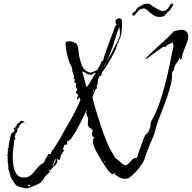

<svg xmlns="http://www.w3.org/2000/svg" viewBox="-20 -946 1070 1071"><path d="M125 105Q119 103 116 103Q114 102 111.5 102Q109 102 107 101Q85 97 74.5 90Q64 83 57.5 71.5Q51 60 40 43L39 38L40 37Q36 30 34.5 24Q33 18 32 12Q25 0 27 -14L25 -18H26V-31Q22 -39 23 -46V-60L22 -59V-68Q22 -71 24 -69L27 -71L21 -75H19Q23 -79 23.5 -94.5Q24 -110 24 -117L29 -124Q28 -126 28 -131Q28 -137 29 -138L31 -139L30 -141V-142Q30 -147 32.5 -158.5Q35 -170 38 -182Q41 -194 42 -198Q50 -207 53 -208Q56 -209 57.5 -211Q59 -213 62 -224L57 -225L56 -227V-230L67 -236Q68 -238 68 -243Q67 -245 70 -247L71 -246Q70 -244 69.5 -243Q69 -242 69 -242Q69 -242 69 -241.5Q69 -241 68 -240L69 -239L70 -240V-242L71 -243H72Q73 -242 73.5 -243Q74 -244 73 -245Q74 -246 74 -247V-250Q73 -251 73 -252L74 -253Q74 -256 80 -258Q86 -260 88 -260L87 -261L82 -260Q82 -262 86 -263Q90 -264 92 -264V-269Q97 -272 101 -272Q108 -272 113 -267.5Q118 -263 122 -258L120 -257Q119 -263 112 -263Q103 -263 94 -252Q85 -241 86 -232Q83 -232 81 -237L78 -226L79 -234Q75 -220 75.5 -213.5Q76 -207 66 -202Q68 -197 65 -192Q62 -185 62 -181Q62 -177 64 -177Q66 -175 66 -172L59 -164Q58 -151 57 -139Q56 -127 54 -116Q51 -94 51 -67Q51 -43 55.5 -17.5Q60 8 73 26Q86 44 112 44Q133 44 146 35.5Q159 27 169 14Q179 1 191 -13Q203 -27 222 -37Q222 -38 225 -41Q228 -44 228 -45Q228 -51 237.5 -64.5Q247 -78 247 -84L249 -85V-87H250Q251 -87 251 -88H252Q254 -88 256.5 -87.5Q259 -87 262 -86L271 -108L279 -113Q280 -114 280 -117Q280 -118 281 -119Q283 -125 287 -129Q289 -131 291 -134Q293 -137 294 -139L309 -163Q313 -169 316 -175Q319 -181 323 -188Q350 -235 379.5 -287.5Q409 -340 429 -390L420 -406Q419 -404 419 -399Q417 -393 414 -392Q409 -392 409 -397Q409 -399 412 -405Q414 -408 414.5 -410Q415 -412 416 -413Q416 -414 417 -414Q417 -416 410 -422Q403 -428 403 -433V-435Q406 -438 408 -439Q411 -441 411 -443V-447Q406 -456 404.5 -460.5Q403 -465 403 -475Q406 -475 406 -479V-481Q405 -481 405 -482L397 -484L394 -489Q397 -492 397 -496Q397 -498 396.5 -500.5Q396 -503 395 -506L391 -507L390 -510Q393 -513 393 -517Q393 -523 390 -530.5Q387 -538 385 -543L387 -545H384L382 -548Q384 -550 384 -553Q384 -556 382.5 -562.5Q381 -569 379 -572Q378 -575 377 -578Q376 -581 374 -584Q370 -590 368 -596Q358 -622 352 -652.5Q346 -683 345 -710Q356 -716 367 -716Q378 -716 393.5 -709.5Q409 -703 413 -691Q415 -685 417 -670L420 -646Q424 -615 436 -583Q448 -551 481 -541Q490 -542 495 -544Q503 -546 510.5 -549.5Q518 -553 524 -558Q528 -565 531.5 -571.5Q535 -578 538 -585Q541 -587 543 -594L546 -603L556 -609V-611Q556 -616 563 -636.5Q570 -657 580 -684.5Q590 -712 600 -739Q610 -766 617.5 -785Q625 -804 626 -806L627 -805L631 -809L630 -811H629Q626 -811 625 -821.5Q624 -832 624 -834Q629 -838 634.5 -841Q640 -844 646 -844Q656 -844 658.5 -835Q661 -826 661 -819Q661 -799 659 -777Q657 -755 651 -736Q650 -735 649 -732.5Q648 -730 646 -726Q641 -717 642 -716L643 -715Q643 -714 641 -710Q640 -709 639 -707.5Q638 -706 637 -705Q634 -701 632 -692Q631 -688 630 -684.5Q629 -681 628 -677Q625 -668 615 -649Q605 -630 592.5 -608.5Q580 -587 568 -568.5Q556 -550 549 -543Q549 -540 547 -531.5Q545 -523 540 -522L538 -523Q530 -515 527.5 -503.5Q525 -492 525 -481Q525 -474 519 -468Q520 -465 520 -461Q520 -456 521 -453L513 -448Q510 -441 507 -434Q504 -427 501 -419Q500 -417 500 -415.5Q500 -414 499 -412L496 -404Q496 -403 497 -403L496 -402Q502 -375 515 -331.5Q528 -288 544 -240Q560 -192 577 -151.5Q594 -111 608 -91Q610 -87 612.5 -83.5Q615 -80 617 -75Q622 -64 628 -61Q640 -54 654 -39.5Q668 -25 680 -25Q691 -25 704 -41Q717 -57 728 -63Q734 -65 735 -65Q736 -64 741 -64Q742 -64 743 -65Q746 -70 748 -78Q749 -82 750 -85Q751 -88 752 -91Q752 -93 757.5 -108Q763 -123 770 -142.5Q777 -162 783.5 -177.5Q790 -193 793 -196Q804 -205 808 -212Q812 -219 816 -231Q820 -240 820 -252Q819 -262 824 -271Q848 -311 867 -364Q886 -417 901 -475.5Q916 -534 927.5 -590.5Q939 -647 948 -693L944 -708Q935 -704 924 -701Q912 -696 906 -687L899 -684L890 -685L844 -652Q832 -644 820 -635Q808 -626 797 -616L792 -618Q803 -632 815 -643.5Q827 -655 839 -666L896 -718Q925 -744 950 -772Q956 -774 971.5 -777Q987 -780 994 -780Q1011 -780 1020.5 -769.5Q1030 -759 1030 -742Q1030 -726 1021.5 -704.5Q1013 -683 1004.5 -661.5Q996 -640 995 -621L989 -614H984L986 -623L984 -627Q977 -609 963 -590.5Q949 -572 951 -557L941 -545Q940 -541 939.5 -537.5Q939 -534 939 -531L940 -535V-534Q940 -498 928 -455.5Q916 -413 899 -368.5Q882 -324 866 -282Q850 -240 842 -204Q840 -197 837 -189.5Q834 -182 831 -175Q825 -162 816 -140.5Q807 -119 799.5 -99.5Q792 -80 790 -72Q787 -54 770 -28.5Q753 -3 732 18.5Q711 40 693 50Q691 50 688 50Q685 50 683 51H672Q661 51 645.5 43Q630 35 622 27L623 17Q622 18 620.5 19Q619 20 617 22Q613 26 610 26Q601 26 585.5 7Q570 -12 554.5 -37Q539 -62 527.5 -82.5Q516 -103 514 -107Q509 -118 503.5 -132Q498 -146 498 -158Q498 -162 500 -168L504 -178L501 -183L498 -182L492 -202L498 -216L488 -230H486Q480 -230 475 -238.5Q470 -247 470 -252Q470 -261 470.5 -270.5Q471 -280 472 -288L465 -300Q461 -307 462 -313Q460 -317 462 -321.5Q464 -326 466 -328H461Q460 -326 451.5 -308Q443 -290 430.5 -265Q418 -240 404.5 -216Q391 -192 378.5 -175.5Q366 -159 358 -159Q356 -159 354 -161Q355 -153 355 -148Q355 -143 355 -141Q355 -138 339 -139L341 -136Q337 -135 335 -126Q333 -117 329 -113L339 -109L318 -77Q319 -73 317 -67Q314 -63 314 -54H311Q306 -54 301 -60L298 -58Q300 -52 300 -51Q300 -38 291 -28Q282 -18 271.5 -8.5Q261 1 258 13L237 33Q228 40 222 54Q218 60 214 65Q210 70 205 74Q199 78 182.5 85.5Q166 93 149.5 99Q133 105 125 105ZM559 -571Q562 -576 565 -582Q568 -588 571 -594Q576 -605 582 -616Q584 -621 587 -625.5Q590 -630 593 -634Q596 -638 598.5 -642.5Q601 -647 603 -651Q604 -655 611.5 -670Q619 -685 627 -699.5Q635 -714 637 -715Q637 -723 643 -733Q649 -742 649 -757Q649 -762 649 -767Q649 -772 648 -777Q647 -782 647 -786.5Q647 -791 646 -796Q636 -774 625.5 -739.5Q615 -705 608 -684Q598 -656 586.5 -628.5Q575 -601 558 -574ZM462 -460Q468 -464 478.5 -481Q489 -498 500 -516.5Q511 -535 516 -543Q512 -539 504 -537Q496 -534 494 -532Q495 -532 495 -530Q495 -529 491 -529H485Q475 -529 464 -535Q459 -538 454.5 -541Q450 -544 445 -546L443 -545L441 -547L439 -545L451 -503Q454 -493 456.5 -482Q459 -471 462 -460ZM501 -434Q502 -434 503 -436.5Q504 -439 504 -440Q504 -442 502 -442Q500 -442 496 -436H497Q499 -436 500 -435Q500 -434 501 -434ZM88 -256H94Q94 -258 92 -258Q90 -258 88 -256ZM68 -223 70 -225 69 -228 70 -229 69 -232Q68 -231 68 -226L67 -225ZM319 -100Q321 -107 322 -108Q321 -107 320 -106Q319 -105 318 -103ZM276 -17Q277 -26 284 -36Q286 -41 288.5 -45.5Q291 -50 291 -54V-55Q291 -57 290 -58Q289 -59 290 -60V-61Q289 -61 286 -53.5Q283 -46 280 -38.5Q277 -31 276 -30Q274 -30 274 -28L276 -23L273 -22ZM565 -42 568 -46 566 -51 562 -43ZM256 8 261 5 257 -2Q256 -2 256 2L253 4ZM143 94Q149 92 149 88Q147 86 143 85.5Q139 85 137 85Q135 85 135 86Q135 89 138 91Q142 93 143 94ZM877 -852Q875 -852 866.5 -852Q858 -852 856 -853Q851 -855 843 -857.5Q835 -860 827 -868Q827 -870 824 -871Q821 -872 822 -873L815 -876Q811 -876 813.5 -881Q816 -886 812 -879L809 -882Q808 -883 808.5 -883.5Q809 -884 809 -884L806 -887V-886Q805 -886 805.5 -887.5Q806 -889 802 -889L798 -892Q798 -892 797 -893V-894H796V-895L795 -893Q795 -895 793 -895L787 -898Q787 -898 786.5 -898.5Q786 -899 785 -899H782Q781 -899 778.5 -899Q776 -899 776 -897Q776 -896 774 -898Q773 -896 768.5 -896Q764 -896 763 -894Q755 -891 748.5 -882.5Q742 -874 734 -864Q729 -859 724 -859Q718 -859 718 -865Q718 -869 721 -873Q726 -880 733 -882Q734 -882 737 -887Q740 -892 743 -898Q745 -900 752.5 -906Q760 -912 762 -911L774 -918Q776 -921 783.5 -922.5Q791 -924 793 -924Q793 -925 797 -925.5Q801 -926 801 -925Q803 -926 806 -925.5Q809 -925 810 -925L812 -923Q814 -925 814 -922L816 -923Q817 -923 817 -921V-922Q819 -920 820 -920V-921Q826 -915 829 -914Q829 -914 830 -913Q831 -912 830 -911Q831 -911 831 -911.5Q831 -912 831 -912Q832 -909 835 -909Q838 -909 843 -905Q845 -904 845 -901L846 -902Q847 -902 846 -902.5Q845 -903 846 -903Q849 -902 852 -899.5Q855 -897 858 -895H859Q862 -895 864.5 -893Q867 -891 868 -891L874 -888Q875 -888 875.5 -887.5Q876 -887 876 -887L878 -888Q879 -888 878.5 -887.5Q878 -887 879 -887V-888Q880 -888 882 -885Q884 -882 885 -883Q887 -883 887 -883Q889 -886 893 -885.5Q897 -885 898 -886Q906 -888 914 -896.5Q922 -905 927 -915Q929 -918 931 -922Q933 -926 937 -925Q939 -926 941 -926Q946 -926 946 -921Q946 -918 940 -907Q936 -906 934.5 -900.5Q933 -895 931 -893Q929 -889 918 -881Q915 -880 911.5 -873.5Q908 -867 906 -868Q903 -864 896 -858Q889 -852 877 -852Z"/></svg>

Font: Water Brush
Style: Regular
Weight: 400
Designer: Robert E. Leuschke
Foundry: Robert E. Leuschke
Version: Version 1.010; ttfautohint (v1.8.4.7-5d5b)